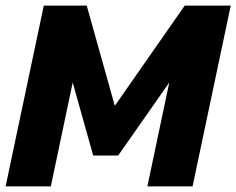

<svg xmlns="http://www.w3.org/2000/svg" viewBox="-25 -664 842 684"><path d="M-5 0 131 -644H284L384 -287L633 -644H797L661 0H500L578 -370L396 -110H307L234 -370L156 0Z"/></svg>

Font: Kanit SemiBold
Style: Italic
Weight: 600
Italic angle: -12°
Designer: Katatrad Team
Foundry: CadsonDemak
Version: Version 2.000; ttfautohint (v1.8.3)